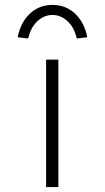

<svg xmlns="http://www.w3.org/2000/svg" viewBox="-20 -763 427 783"><path d="M168 0V-520H218V0ZM95 -606 52 -611Q64 -672 102 -707.5Q140 -743 194 -743Q248 -743 286 -707.5Q324 -672 336 -611L293 -606Q283 -651 255.5 -676.5Q228 -702 194 -702Q160 -702 132.5 -676.5Q105 -651 95 -606Z"/></svg>

Font: Lexend Peta ExtraLight
Style: Regular
Weight: 250
Version: Version 1.007